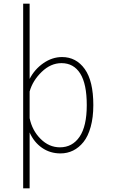

<svg xmlns="http://www.w3.org/2000/svg" viewBox="-20 -820 610 1040"><path d="M105.5 200V-800H140.5V-392.5Q167 -444.5 215 -477.8Q263 -511 316 -511Q392.5 -511 439 -446.2Q485.5 -381.5 485.5 -250.5Q485.5 -184 471.2 -132.8Q457 -81.5 432.2 -50.8Q407.5 -20 376 -4.5Q344.5 11 307.5 11Q251.5 11 207.8 -19.2Q164 -49.5 140.5 -102.5V200ZM313 -478Q255 -478 206 -430.8Q157 -383.5 140.5 -324.5V-180Q154 -113.5 199.8 -67.8Q245.5 -22 304.5 -22Q372 -22 411 -79.2Q450 -136.5 450 -250.5Q450 -365.5 414.5 -421.8Q379 -478 313 -478Z"/></svg>

Font: League Mono Narrow Thin
Style: Regular
Weight: 100
Width: 3
Designer: Tyler Finck
Foundry: The League of Moveable Type / Tyler Finck
Version: Version 2.210